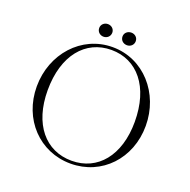

<svg xmlns="http://www.w3.org/2000/svg" viewBox="-146 -974 1117 1131"><g transform="rotate(20 413.0 -409.0)"><path d="M414 15C609 15 755 -140 755 -345C755 -549 609 -715 414 -715C219 -715 72 -549 72 -345C72 -140 219 15 414 15ZM414 -3C250 -3 140 -133 140 -346C140 -565 251 -697 413 -697C575 -697 686 -565 686 -345C686 -133 576 -3 414 -3ZM341 -754C363 -754 382 -770 382 -794C382 -817 363 -833 341 -833C319 -833 300 -817 300 -794C300 -770 319 -754 341 -754ZM488 -754C510 -754 529 -770 529 -794C529 -817 510 -833 488 -833C465 -833 446 -817 446 -794C446 -770 465 -754 488 -754Z"/></g></svg>

Font: Sprat Light
Style: Regular
Weight: 300
Designer: Ethan Nakache
Foundry: Collletttivo
Version: Version 2.000;Glyphs 3.2 (3217)